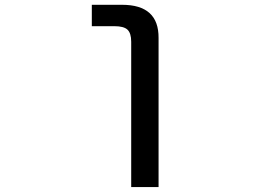

<svg xmlns="http://www.w3.org/2000/svg" viewBox="-20 -542 1040 781"><path d="M353.5 -435.5V-522.5H476.6Q626 -522.5 625 -387.7V218.8H513.7V-372.1Q513.7 -407.2 498.5 -421.4Q483.4 -435.5 445.3 -435.5Z"/></svg>

Font: Gen Shin Gothic Monospace Medium
Style: Regular
Weight: 500
Designer: [Source Han Sans]
Ryoko NISHIZUKA  (kana & ideographs); Paul D. Hunt (Latin, Greek & Cyrillic); Wenlong ZHANG  (bopomofo
Version: Version 1.002.20150607